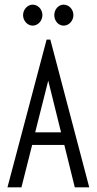

<svg xmlns="http://www.w3.org/2000/svg" viewBox="-20 -804 415 824"><path d="M120 -694C143 -694 162 -715 162 -739C162 -764 143 -784 120 -784C98 -784 79 -763 79 -739C79 -715 98 -694 120 -694ZM253 -694C276 -694 295 -715 295 -739C295 -764 276 -784 253 -784C231 -784 213 -764 213 -739C213 -714 231 -694 253 -694ZM301 0H363L196 -634H180L12 0H72L118 -182H256ZM187 -458 242 -236H131Z"/></svg>

Font: Inconsolata Condensed
Style: Regular
Weight: 400
Width: 3
Monospace: yes
Designer: Raph Levien, Cyreal, Brenton Simpson
Foundry: Raph Levien, Cyreal, Google
Version: Version 3.100